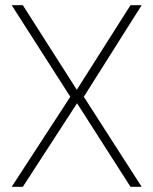

<svg xmlns="http://www.w3.org/2000/svg" viewBox="-20 -720 591 740"><path d="M68 -700 276 -374 483 -700H526L303 -347L526 0H483L277 -322L68 0H25L251 -347L25 -700Z"/></svg>

Font: Titillium Web
Style: Thin
Weight: 200
Version: Version 1.001;PS 57.000;hotconv 1.0.70;makeotf.lib2.5.55311